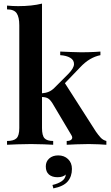

<svg xmlns="http://www.w3.org/2000/svg" viewBox="-20 -803 614 1065"><path d="M213 -783V-93Q213 -51 227 -36Q241 -21 275 -21V0Q258 -1 223 -2.5Q188 -4 152 -4Q115 -4 76.5 -2.5Q38 -1 19 0V-21Q56 -21 71.5 -36Q87 -51 87 -93V-663Q87 -708 72.5 -729.5Q58 -751 19 -751V-772Q51 -769 81 -769Q119 -769 152 -772.5Q185 -776 213 -783ZM537 -517V-497Q507 -491 479 -474.5Q451 -458 424 -429L325 -326L336 -348L512 -73Q526 -53 538.5 -39.5Q551 -26 570 -21V0Q557 -1 529 -2.5Q501 -4 473 -4Q439 -4 403.5 -2.5Q368 -1 350 0V-21Q370 -21 377.5 -30.5Q385 -40 375 -55L271 -230Q257 -252 244 -258.5Q231 -265 209 -265V-285Q234 -287 250.5 -294Q267 -301 282 -316L357 -391Q390 -424 390.5 -447Q391 -470 369.5 -482.5Q348 -495 314 -497V-517Q341 -516 374 -514.5Q407 -513 430 -513Q448 -513 468.5 -513.5Q489 -514 507.5 -515Q526 -516 537 -517ZM303 59Q336 59 357.5 79.5Q379 100 379 134Q379 176 355.5 203.5Q332 231 276 242L271 223Q302 216 322.5 202Q343 188 345 165Q338 172 326.5 176Q315 180 299 180Q269 180 251.5 165Q234 150 234 120Q234 93 253 76Q272 59 303 59Z"/></svg>

Font: Playfair Display SemiBold
Style: Regular
Weight: 600
Designer: Claus Eggers Sørensen
Foundry: Claus Eggers Sørensen
Version: Version 1.203